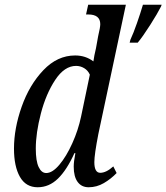

<svg xmlns="http://www.w3.org/2000/svg" viewBox="-20 -780 702 810"><path d="M39 -153Q39 -238 71.5 -330Q104 -422 163 -484Q222 -546 297 -546Q341 -546 374 -521Q377 -544 385 -577L394 -627Q403 -665 403 -678Q403 -719 352 -719H343L352 -760H511L395 -215Q378 -128 378 -96Q378 -51 403 -51Q428 -51 458 -78L472 -50Q448 -25 418 -7.5Q388 10 354 10Q324 10 307.5 -12.5Q291 -35 291 -77Q291 -98 298 -134H294Q262 -63 224.5 -26.5Q187 10 139 10Q89 10 64 -34Q39 -78 39 -153ZM322 -288 359 -465Q351 -483 335 -492.5Q319 -502 301 -502Q252 -502 213 -443Q174 -384 152.5 -301.5Q131 -219 131 -153Q131 -101 143 -75.5Q155 -50 175 -50Q201 -50 230.5 -85Q260 -120 285 -175.5Q310 -231 322 -288ZM530 -612Q543 -640 558 -683Q573 -726 583 -760H662L659 -752Q645 -724 613.5 -674.5Q582 -625 561 -600H527Z"/></svg>

Font: Noto Serif Cond
Style: Italic
Weight: 400
Width: 3
Italic angle: -12°
Designer: Monotype Design Team
Foundry: Monotype Imaging Inc.
Version: Version 1.001